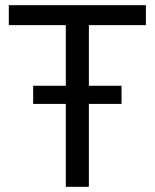

<svg xmlns="http://www.w3.org/2000/svg" viewBox="-20 -717 597 741"><path d="M14 -697H543V-620H323V-386H449V-316H323V4H234V-316H108V-386H234V-620H14Z"/></svg>

Font: Repo Regular
Style: Regular
Weight: 400
Designer: Stefan Peev
Foundry: Context Ltd
Version: Version 1.502